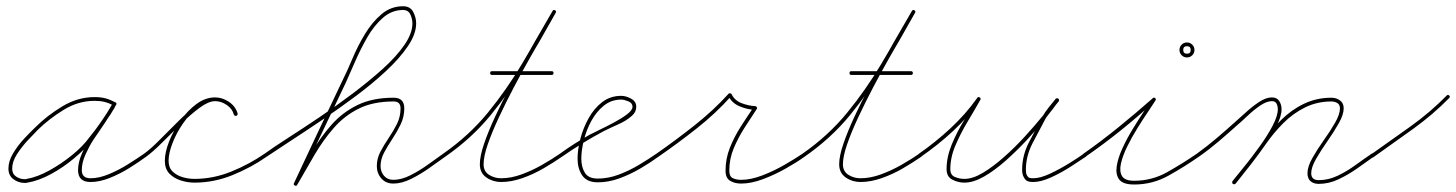

<svg xmlns="http://www.w3.org/2000/svg" viewBox="-20 -574 4664 615"><path d="M352 -238Q350 -233 344 -236Q329 -244 315 -247.5Q301 -251 283 -251Q231 -251 184.5 -222.5Q138 -194 102 -159Q88 -145 68.5 -124Q49 -103 34 -79.5Q19 -56 19 -34Q19 -17 31.5 -8.5Q44 0 60 0Q63 0 66 -1Q100 -7 138 -28Q176 -49 210 -76.5Q244 -104 264 -131Q286 -158 305 -185.5Q324 -213 341 -243Q344 -248 349 -245Q354 -243 351 -237Q346 -226 339 -216Q339 -216 339 -216Q339 -216 339 -216Q337 -212 334 -207.5Q331 -203 328 -199Q328 -199 328 -199Q328 -199 328 -199Q316 -180 303.5 -162Q291 -144 279 -126Q279 -126 279 -126Q279 -126 279 -126Q266 -106 254 -79.5Q242 -53 242 -29Q242 -3 270 -3Q297 -3 328.5 -16Q360 -29 389.5 -47.5Q419 -66 442 -82Q446 -85 450 -80Q453 -76 448 -72Q425 -55 394.5 -36Q364 -17 331.5 -4Q299 9 270 9Q230 9 230 -29Q230 -54 242.5 -82.5Q255 -111 269 -132Q269 -132 269 -132Q269 -132 269 -132Q281 -151 293.5 -169Q306 -187 318 -205Q318 -205 318 -205Q318 -205 318 -205Q321 -209 323.5 -213.5Q326 -218 329 -222Q329 -222 329 -222Q329 -222 329 -222Q335 -232 341 -243Q343 -248 349 -245Q354 -242 351 -237Q334 -207 314.5 -179Q295 -151 274 -123Q252 -96 217.5 -67Q183 -38 143.5 -16.5Q104 5 68 11Q64 12 60 12Q39 12 23 0Q7 -12 7 -34Q7 -58 22 -83Q37 -108 57.5 -130Q78 -152 94 -167Q131 -204 180 -233.5Q229 -263 283 -263Q303 -263 318 -259Q333 -255 350 -246Q355 -244 352 -238Z M440 -74Q437 -78 442 -82Q464 -98 493 -127.5Q522 -157 553.5 -188Q585 -219 614.5 -240.5Q644 -262 669 -262Q692 -262 713 -247.5Q734 -233 741 -211Q741 -211 741 -211Q741 -211 741 -211Q742 -205 737 -203Q731 -202 729 -207Q724 -226 706 -238Q688 -250 669 -250Q648 -250 619 -228.5Q590 -207 558.5 -176Q527 -145 498 -116Q469 -87 448 -72Q444 -69 440 -74ZM741 -211Q742 -205 737 -203Q731 -202 729 -207Q724 -226 706 -238Q688 -250 669 -250Q641 -250 614.5 -230Q588 -210 566.5 -179Q545 -148 532.5 -115.5Q520 -83 520 -59Q520 -37 533 -24.5Q546 -12 565 -6.5Q584 -1 603 -1Q663 -1 721 -24.5Q779 -48 828 -82Q828 -82 828 -82Q828 -82 828 -82Q832 -85 836 -80Q839 -76 834 -72Q784 -37 724.5 -13Q665 11 603 11Q581 11 559 4Q537 -3 522.5 -18Q508 -33 508 -59Q508 -86 521.5 -120.5Q535 -155 558 -187.5Q581 -220 609.5 -241Q638 -262 669 -262Q692 -262 713 -248Q734 -234 741 -211Q741 -211 741 -211Q741 -211 741 -211Z M834 -72Q830 -69 826 -74Q823 -78 828 -82Q857 -103 903 -132.5Q949 -162 1002.5 -198Q1056 -234 1108.5 -273.5Q1161 -313 1205 -352.5Q1249 -392 1275 -429.5Q1301 -467 1301 -499Q1301 -513 1294.5 -527.5Q1288 -542 1271 -542Q1235 -542 1206.5 -517Q1178 -492 1156.5 -454.5Q1135 -417 1118 -378Q1101 -339 1088 -310Q1049 -228 1010 -146Q971 -64 932 18Q932 18 932 18Q932 18 932 18Q930 23 924 20Q919 18 922 12Q960 -70 999 -152Q1038 -234 1077 -316Q1092 -346 1109 -386.5Q1126 -427 1149 -465Q1172 -503 1202 -528.5Q1232 -554 1271 -554Q1294 -554 1303.5 -536Q1313 -518 1313 -499Q1313 -465 1286.5 -426Q1260 -387 1216.5 -346.5Q1173 -306 1120 -266.5Q1067 -227 1013 -190.5Q959 -154 912 -123.5Q865 -93 834 -72Q834 -72 834 -72Q834 -72 834 -72ZM932 18Q929 23 924 20Q919 17 922 12Q950 -38 978.5 -86.5Q1007 -135 1042 -174.5Q1077 -214 1125 -237.5Q1173 -261 1241 -261Q1275 -261 1275 -227Q1275 -200 1263.5 -176Q1252 -152 1237 -129.5Q1222 -107 1210.5 -85.5Q1199 -64 1199 -42Q1199 -24 1210 -11Q1221 2 1240 2Q1266 2 1295.5 -13Q1325 -28 1352.5 -48Q1380 -68 1400 -82Q1400 -82 1400 -82Q1400 -82 1400 -82Q1404 -85 1408 -80Q1411 -76 1406 -72Q1386 -58 1357.5 -37.5Q1329 -17 1298 -1.5Q1267 14 1240 14Q1216 14 1201.5 -2.5Q1187 -19 1187 -42Q1187 -66 1198.5 -88Q1210 -110 1225 -132Q1240 -154 1251.5 -177Q1263 -200 1263 -227Q1263 -249 1241 -249Q1175 -249 1129 -226Q1083 -203 1049 -164Q1015 -125 987.5 -78Q960 -31 932 18Q932 18 932 18Q932 18 932 18Z M1406 -72Q1402 -69 1398 -74Q1395 -78 1400 -82Q1483 -140 1543 -213.5Q1603 -287 1652 -369.5Q1701 -452 1750 -539Q1753 -544 1758 -541Q1763 -538 1760 -533Q1748 -511 1726.5 -474Q1705 -437 1678.5 -390.5Q1652 -344 1626 -294.5Q1600 -245 1578 -198Q1556 -151 1542.5 -112Q1529 -73 1529 -48Q1529 -25 1546.5 -14Q1564 -3 1585 -3Q1617 -3 1651 -15.5Q1685 -28 1716.5 -46Q1748 -64 1774 -82Q1778 -85 1782 -80Q1785 -76 1780 -72Q1754 -54 1721.5 -35Q1689 -16 1653.5 -3.5Q1618 9 1585 9Q1559 9 1538 -5.5Q1517 -20 1517 -48Q1517 -74 1530.5 -113.5Q1544 -153 1566 -200.5Q1588 -248 1614.5 -298Q1641 -348 1667 -394.5Q1693 -441 1715 -478.5Q1737 -516 1750 -539Q1753 -544 1758 -541Q1763 -538 1760 -533Q1711 -445 1661.5 -362Q1612 -279 1551.5 -205Q1491 -131 1406 -72Q1406 -72 1406 -72Q1406 -72 1406 -72ZM1556 -334Q1550 -334 1550 -340Q1550 -346 1556 -346Q1604 -346 1651.5 -346Q1699 -346 1747 -346Q1747 -346 1747 -346Q1747 -346 1747 -346Q1753 -346 1753 -340Q1753 -334 1747 -334Q1699 -334 1651.5 -334Q1604 -334 1556 -334Q1556 -334 1556 -334Q1556 -334 1556 -334Z M1772 -74Q1769 -78 1774 -82Q1796 -98 1819.5 -113Q1843 -128 1868 -142Q1877 -147 1899 -157.5Q1921 -168 1945.5 -181Q1970 -194 1988 -207.5Q2006 -221 2006 -232Q2006 -244 1992.5 -249.5Q1979 -255 1970 -255Q1938 -255 1914 -235.5Q1890 -216 1874 -186.5Q1858 -157 1850 -124.5Q1842 -92 1842 -66Q1842 -39 1853.5 -20.5Q1865 -2 1895 -2Q1928 -2 1961.5 -14.5Q1995 -27 2026 -45.5Q2057 -64 2083 -82Q2083 -82 2083 -82Q2083 -82 2083 -82Q2087 -85 2091 -80Q2094 -76 2089 -72Q2063 -53 2030.5 -34Q1998 -15 1963.5 -2.5Q1929 10 1895 10Q1860 10 1845 -12Q1830 -34 1830 -66Q1830 -95 1839 -129.5Q1848 -164 1865.5 -195.5Q1883 -227 1909 -247Q1935 -267 1970 -267Q1985 -267 2001.5 -258Q2018 -249 2018 -232Q2018 -215 2004 -203Q1986 -187 1961 -176Q1936 -165 1914 -154Q1880 -136 1846.5 -115.5Q1813 -95 1780 -72Q1776 -69 1772 -74Z M2081 -74Q2078 -79 2083 -82Q2142 -123 2203.5 -171.5Q2265 -220 2314 -274Q2315 -276 2319 -275Q2322 -275 2323 -273Q2333 -252 2355.5 -243.5Q2378 -235 2399 -234Q2402 -234 2404 -231Q2406 -227 2404 -225Q2384 -195 2364 -163.5Q2344 -132 2330 -98.5Q2316 -65 2316 -27Q2316 -9 2327 -3.5Q2338 2 2354 2Q2385 2 2421.5 -12Q2458 -26 2492 -45.5Q2526 -65 2551 -82Q2555 -85 2559 -80Q2562 -76 2557 -72Q2532 -54 2496.5 -34Q2461 -14 2423.5 0Q2386 14 2354 14Q2333 14 2318.5 5Q2304 -4 2304 -27Q2304 -66 2318 -101Q2332 -136 2352.5 -168Q2373 -200 2394 -231Q2396 -234 2399 -228Q2402 -222 2399 -222Q2374 -223 2349 -233.5Q2324 -244 2313 -267Q2311 -270 2318 -269Q2324 -268 2322 -266Q2273 -211 2211.5 -162.5Q2150 -114 2089 -72Q2084 -69 2081 -74Z M2557 -72Q2553 -69 2549 -74Q2546 -78 2551 -82Q2634 -140 2694 -213.5Q2754 -287 2803 -369.5Q2852 -452 2901 -539Q2904 -544 2909 -541Q2914 -538 2911 -533Q2899 -511 2877.5 -474Q2856 -437 2829.5 -390.5Q2803 -344 2777 -294.5Q2751 -245 2729 -198Q2707 -151 2693.5 -112Q2680 -73 2680 -48Q2680 -25 2697.5 -14Q2715 -3 2736 -3Q2768 -3 2802 -15.5Q2836 -28 2867.5 -46Q2899 -64 2925 -82Q2929 -85 2933 -80Q2936 -76 2931 -72Q2905 -54 2872.5 -35Q2840 -16 2804.5 -3.5Q2769 9 2736 9Q2710 9 2689 -5.5Q2668 -20 2668 -48Q2668 -74 2681.5 -113.5Q2695 -153 2717 -200.5Q2739 -248 2765.5 -298Q2792 -348 2818 -394.5Q2844 -441 2866 -478.5Q2888 -516 2901 -539Q2904 -544 2909 -541Q2914 -538 2911 -533Q2862 -445 2812.5 -362Q2763 -279 2702.5 -205Q2642 -131 2557 -72Q2557 -72 2557 -72Q2557 -72 2557 -72ZM2707 -334Q2701 -334 2701 -340Q2701 -346 2707 -346Q2755 -346 2802.5 -346Q2850 -346 2898 -346Q2898 -346 2898 -346Q2898 -346 2898 -346Q2904 -346 2904 -340Q2904 -334 2898 -334Q2850 -334 2802.5 -334Q2755 -334 2707 -334Q2707 -334 2707 -334Q2707 -334 2707 -334Z M2930 -72Q2925 -69 2922 -74Q2919 -79 2924 -82Q2976 -118 3024.5 -163Q3073 -208 3110 -260Q3113 -265 3118 -262Q3123 -259 3120 -254Q3102 -222 3079.5 -184.5Q3057 -147 3040.5 -108.5Q3024 -70 3024 -32Q3024 -13 3039 -7Q3054 -1 3069 -1Q3096 -1 3128.5 -20.5Q3161 -40 3196 -71Q3231 -102 3263 -137Q3295 -172 3321 -204Q3347 -236 3361 -256Q3364 -261 3369 -258Q3374 -254 3371 -249Q3360 -236 3349 -222.5Q3338 -209 3329 -194Q3329 -194 3329 -194Q3329 -194 3329 -194Q3309 -157 3287.5 -115.5Q3266 -74 3266 -30Q3266 -19 3269 -13Q3269 -13 3269 -13Q3269 -13 3269 -13Q3273 -6 3277 -4.5Q3281 -3 3289 -3Q3312 -3 3343 -17.5Q3374 -32 3404 -50.5Q3434 -69 3452 -82Q3456 -85 3460 -80Q3463 -76 3458 -72Q3439 -59 3408.5 -39.5Q3378 -20 3346 -5.5Q3314 9 3289 9Q3278 9 3271 6Q3264 3 3259 -7Q3259 -7 3259 -7Q3259 -7 3259 -7Q3254 -16 3254 -30Q3254 -76 3276 -118.5Q3298 -161 3319 -200Q3319 -200 3319 -200Q3319 -200 3319 -200Q3327 -215 3338.5 -229Q3350 -243 3361 -257Q3365 -261 3370 -258Q3374 -254 3371 -250Q3355 -228 3329 -195Q3303 -162 3270 -126.5Q3237 -91 3201.5 -59.5Q3166 -28 3132 -8.5Q3098 11 3069 11Q3049 11 3030.5 1.5Q3012 -8 3012 -32Q3012 -71 3028.5 -111Q3045 -151 3068 -188.5Q3091 -226 3110 -260Q3113 -265 3118 -262Q3123 -258 3120 -254Q3082 -200 3033 -154.5Q2984 -109 2930 -72Q2930 -72 2930 -72Q2930 -72 2930 -72Z M3457 -72Q3452 -69 3449 -74Q3446 -79 3451 -82Q3508 -122 3564 -167.5Q3620 -213 3672 -259Q3676 -263 3680 -260Q3684 -256 3681 -252Q3673 -239 3657 -215.5Q3641 -192 3623 -163Q3605 -134 3590.5 -104.5Q3576 -75 3570.5 -50Q3565 -25 3574 -10Q3583 5 3613 5Q3670 5 3719.5 -23Q3769 -51 3814 -82Q3814 -82 3814 -82Q3814 -82 3814 -82Q3818 -85 3822 -80Q3825 -76 3820 -72Q3774 -40 3723 -11.5Q3672 17 3613 17Q3577 17 3565 1Q3553 -15 3557 -41.5Q3561 -68 3575.5 -99.5Q3590 -131 3609 -162Q3628 -193 3645 -218.5Q3662 -244 3671 -258Q3674 -263 3679 -258Q3684 -254 3680 -251Q3628 -203 3571.5 -157.5Q3515 -112 3457 -72Q3457 -72 3457 -72Q3457 -72 3457 -72ZM3794 -414Q3794 -426 3782 -426Q3770 -426 3770 -414Q3770 -402 3782 -402Q3794 -402 3794 -414ZM3758 -414Q3758 -424 3765 -431Q3772 -438 3782 -438Q3792 -438 3799 -431Q3806 -424 3806 -414Q3806 -404 3799 -397Q3792 -390 3782 -390Q3772 -390 3765 -397Q3758 -404 3758 -414Z M3812 -74Q3809 -79 3814 -82Q3846 -105 3876 -130.5Q3906 -156 3936 -183Q3949 -194 3969.5 -213Q3990 -232 4012.5 -247Q4035 -262 4054 -262Q4070 -262 4077.5 -250.5Q4085 -239 4085 -224Q4085 -201 4068 -168.5Q4051 -136 4026.5 -101.5Q4002 -67 3977.5 -36.5Q3953 -6 3938 14Q3934 18 3929 15Q3925 11 3928 6Q3943 -12 3967 -42Q3991 -72 4015.5 -106Q4040 -140 4056.5 -171.5Q4073 -203 4073 -224Q4073 -234 4069 -242Q4065 -250 4054 -250Q4037 -250 4016 -235.5Q3995 -221 3975.5 -202.5Q3956 -184 3944 -174Q3914 -147 3883.5 -121Q3853 -95 3820 -72Q3815 -69 3812 -74ZM3929 15Q3925 11 3928 6Q3953 -25 3978 -56Q4003 -87 4025 -119Q4051 -157 4083.5 -189.5Q4116 -222 4156.5 -241.5Q4197 -261 4245 -261Q4260 -261 4272 -252.5Q4284 -244 4284 -227Q4284 -207 4268.5 -179.5Q4253 -152 4232 -122Q4211 -92 4195.5 -65Q4180 -38 4180 -19Q4180 3 4204 3Q4235 3 4264.5 -11Q4294 -25 4321.5 -45Q4349 -65 4374 -82Q4378 -85 4382 -80Q4385 -76 4380 -72Q4355 -54 4326.5 -34Q4298 -14 4267 0.5Q4236 15 4204 15Q4188 15 4178 6.5Q4168 -2 4168 -19Q4168 -40 4183.5 -67.5Q4199 -95 4220 -124.5Q4241 -154 4256.5 -181Q4272 -208 4272 -227Q4272 -239 4263.5 -244Q4255 -249 4245 -249Q4199 -249 4160.5 -230Q4122 -211 4091 -180Q4060 -149 4035 -113Q4012 -80 3987.5 -48.5Q3963 -17 3938 14Q3934 18 3929 15Z M4380 -71Q4376 -67 4372 -72Q4369 -77 4374 -81Q4435 -124 4498 -169Q4561 -214 4614 -268Q4618 -272 4622 -268Q4626 -264 4622 -260Q4569 -206 4505.5 -160.5Q4442 -115 4380 -71Q4380 -71 4380 -71Q4380 -71 4380 -71Z"/></svg>

Font: FRB American Cursive Thin
Style: Italic
Weight: 100
Italic angle: -25°
Version: Version 2.0;Modular Font Editor K font №1